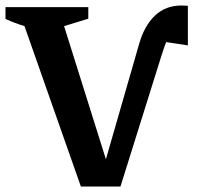

<svg xmlns="http://www.w3.org/2000/svg" viewBox="-24 -678 715 698"><path d="M414 0H270L65 -583Q29 -594 -4 -609V-652H297V-610L209 -583L361 -99L482 -519Q501 -585 539.5 -621.5Q578 -658 636 -658Q647 -658 659 -657V-513L580 -525Q572 -504 564 -479Z"/></svg>

Font: Piazzolla SC SemiBold
Style: Regular
Weight: 600
Designer: Juan Pablo del Peral
Foundry: Huerta Tipografica
Version: Version 1.330